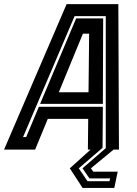

<svg xmlns="http://www.w3.org/2000/svg" viewBox="-72 -720 660 924"><path d="M325.5 184.5 264 90 364 0H351L352.5 -148H158L97 0H-52.5L248.5 -700H497.5L500.5 0H474.5L365.5 90L377 106H494.5L478 184.5ZM349 152H455L458 138.5H358.5L325 90L437 -7V-642.5H287L39 -60.5H54L115 -206H423L421.5 -8.5L307 90ZM121 -220 294.5 -631.5H424.5L423 -220ZM211 -276H354L357 -558H327Z"/></svg>

Font: Tourney Condensed Regular
Style: Bold Italic
Weight: 700
Width: 3
Italic angle: -12°
Designer: Tyler Finck
Foundry: Etcetera Type Co
Version: Version 1.010; ttfautohint (v1.8.3)